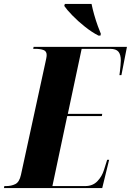

<svg xmlns="http://www.w3.org/2000/svg" viewBox="-65 -951 662 971"><path d="M-45 0 -43 -10H-33Q-8 -10 12.5 -20Q33 -30 41 -67L165 -637Q167 -646 169 -656Q171 -666 171 -673Q171 -692 155 -698Q139 -704 113 -704H103L105 -714H577L549 -571H539Q540 -576 541.5 -590Q543 -604 544.5 -620Q546 -636 546 -645Q546 -675 534 -689.5Q522 -704 492 -704H348L278 -375H452L450 -364H275L200 -10H366Q404 -10 427.5 -34.5Q451 -59 461 -92L477 -143H487L452 0ZM433 -771Q401 -787 365 -815.5Q329 -844 300.5 -873.5Q272 -903 260 -921L263 -931H398Q403 -906 411.5 -876Q420 -846 429.5 -820Q439 -794 445 -780L443 -771Z"/></svg>

Font: Noto Serif Display ExtraCondensed Black
Style: Italic
Weight: 900
Width: 2
Italic angle: -12°
Designer: Monotype Design Team
Foundry: Monotype Imaging Inc.
Version: Version 2.009